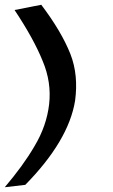

<svg xmlns="http://www.w3.org/2000/svg" viewBox="-121 -650 472 805"><path d="M194 -229C203 -297 198 -363 174 -424C149 -487 108 -556 52 -630L-60 -608C-6 -527 33 -456 58 -394C83 -335 92 -274 85 -213C78 -153 58 -94 23 -36C-9 19 -51 76 -101 135L-15 125C104 4 176 -115 194 -229Z"/></svg>

Font: Gamestation Warped
Style: Italic
Weight: 400
Designer: Jonas Hecksher
Foundry: Jonas Hecksher, Playtypeª, e-types AS
Version: Version 1.003